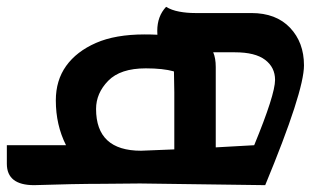

<svg xmlns="http://www.w3.org/2000/svg" viewBox="-20 -541 957 561"><path d="M754.9 0 389.2 -4.9 279.8 -3.9Q197.8 -3.9 79.6 0Q0 0 0 -62.5V-116.7H172.9Q143.1 -175.8 143.1 -247.6Q143.1 -306.2 173.3 -348.4Q203.6 -390.6 260.3 -415.5Q316.9 -440.4 402.8 -440.4Q421.9 -440.4 439.9 -439.5Q439.5 -444.8 439.5 -450.7Q439.5 -493.7 465.3 -521Q481.4 -511.2 503.4 -507.1Q525.4 -502.9 550.3 -502.9H714.4Q786.6 -502.9 827.4 -460Q868.2 -417 868.2 -350.1Q868.2 -273.4 754.9 0ZM610.4 -110.4 722.7 -116.7Q783.7 -264.6 783.7 -307.6Q783.7 -344.2 754.6 -366.2Q725.6 -388.2 666.5 -388.2H603Q610.4 -371.1 610.4 -345.2ZM392.1 -100.6Q400.9 -100.6 489.3 -104.5V-271.5L488.3 -330.6L487.8 -332.5Q456.1 -341.3 406.2 -341.3Q331.5 -341.3 296.1 -304.9Q260.7 -268.6 260.7 -222.7Q260.7 -100.6 392.1 -100.6Z"/></svg>

Font: ALMAS
Style: Bold
Weight: 700
Designer: ALMAS Font/ by Husham Jawad Kadhim, derived from the Bainsely font by/ Paul James MIller
Foundry: High-Logic / Made with FontCreator
Version: Version 1.411;September 19, 2021;FontCreator 14.0.0.2814 32-